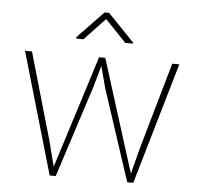

<svg xmlns="http://www.w3.org/2000/svg" viewBox="-52 -777 861 831"><g transform="rotate(5 378.5 -362.0)"><path d="M362.3 -528.3H385.7L348.6 -397L220.2 0H195.3L243.7 -152.8ZM178.7 -152.8 217.8 0H193.8L40.5 -528.3H70.8ZM680.2 -528.3H710.9L557.1 0H533.2L572.8 -152.8ZM507.3 -152.8 555.7 0H530.8L400.4 -397L365.7 -528.3H389.2ZM502.9 -605V-600.1H469.7L378.4 -695.8L288.1 -600.1H256.8V-606.9L369.1 -723.6H388.7Z"/></g></svg>

Font: Heebo Thin
Style: Regular
Weight: 250
Designer: Oded Ezer
Foundry: Ezer Type House
Version: Version 3.100